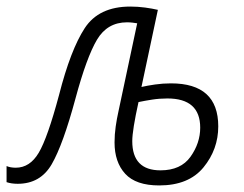

<svg xmlns="http://www.w3.org/2000/svg" viewBox="-66 -555 744 585"><path d="M337 -125Q337 -158 356 -244Q375 -248 397.5 -251.5Q420 -255 444 -255Q544 -255 544 -166Q544 -119 514.5 -77.5Q485 -36 423 -36Q337 -36 337 -125ZM599 -170Q599 -301 455 -301Q430 -301 406 -297.5Q382 -294 365 -290L415 -525Q398 -529 376 -532Q354 -535 331 -535Q235 -535 192 -469Q149 -403 114 -266Q79 -135 52 -89.5Q25 -44 -18 -44Q-34 -44 -46 -49V0Q-31 5 -12 5Q57 5 91.5 -54.5Q126 -114 164 -255Q198 -381 229.5 -434Q261 -487 321 -487Q330 -487 338 -486Q346 -485 352 -484L295 -216Q290 -194 286.5 -169.5Q283 -145 283 -121Q283 -61 315.5 -25.5Q348 10 419 10Q509 10 554 -45Q599 -100 599 -170Z"/></svg>

Font: Noto Sans UI SemiCondensed Light
Style: Italic
Weight: 300
Width: 4
Designer: Monotype Design Team
Foundry: Monotype Imaging Inc.
Version: 1.001